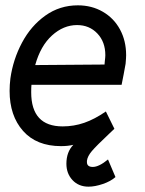

<svg xmlns="http://www.w3.org/2000/svg" viewBox="-20 -537 545 720"><path d="M413 127Q395 143 365.5 153Q336 163 312 163Q275 163 252 138.5Q229 114 229 77Q229 33 255 6Q235 11 209 11Q117 11 66.5 -46Q16 -103 16 -196Q16 -219 19 -243Q29 -314 62.5 -377Q96 -440 150 -478.5Q204 -517 272 -517Q324 -517 365.5 -493Q407 -469 430 -426.5Q453 -384 453 -330Q453 -320 451 -298Q444 -258 436 -219H98Q97 -210 97 -191Q97 -63 215 -63Q257 -63 296 -76.5Q335 -90 377 -119L409 -54L392 -38Q341 10 324.5 29.5Q308 49 306 66V71Q306 89 328 89Q351 89 385 61ZM112 -293 372 -295 373 -307Q375 -323 375 -330Q375 -380 345 -411.5Q315 -443 269 -443Q218 -443 175 -404Q132 -365 112 -293Z"/></svg>

Font: Bellota Text
Style: Bold Italic
Weight: 700
Italic angle: -7.5°
Designer: Kemie Guaida
Foundry: Kemie Guaida
Version: Version 4.001